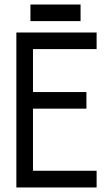

<svg xmlns="http://www.w3.org/2000/svg" viewBox="-20 -827 490 847"><path d="M114.3 -733.9V-807.1H335.4V-733.9ZM125.5 -347.7V-73.7H406.2V0H52.2V-683.6H406.2V-610.4H125.5V-420.9H361.3V-347.7Z"/></svg>

Font: Anka/Coder Narrow
Style: Regular
Weight: 400
Width: 3
Monospace: yes
Version: Version 001.100